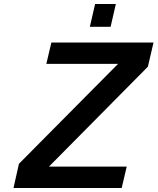

<svg xmlns="http://www.w3.org/2000/svg" viewBox="-20 -933 782 953"><path d="M529 -800 555 -913H452L426 -800ZM584 0 609 -106H223L714 -602L742 -722H235L210 -616H566L74 -120L47 0Z"/></svg>

Font: Perun SemiBold Italic
Style: Regular
Weight: 400
Italic angle: -12°
Foundry: Copyright (c) Stefan Peev, Context Ltd, 2016
Version: Version 1.026